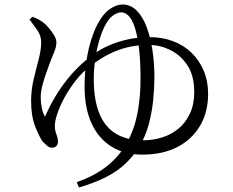

<svg xmlns="http://www.w3.org/2000/svg" viewBox="-20 -776 1040 858"><path d="M323 38Q406 9 461 -36Q516 -81 548.5 -140.5Q581 -200 594.5 -271Q608 -342 608 -424Q608 -509 600.5 -566Q593 -623 581 -657.5Q569 -692 553.5 -706.5Q538 -721 522 -721Q505 -721 484 -706Q463 -691 445 -653Q432 -626 421.5 -588Q411 -550 405 -507.5Q399 -465 399 -422Q399 -331 423.5 -270Q448 -209 497 -179Q546 -149 619 -149Q664 -149 705 -162Q746 -175 778 -201.5Q810 -228 829 -269Q848 -310 848 -365Q848 -438 817.5 -484Q787 -530 741 -552.5Q695 -575 647 -575Q576 -576 512.5 -553.5Q449 -531 388 -484Q350 -456 320 -418Q290 -380 269 -341.5Q248 -303 236.5 -269Q225 -235 225 -213Q225 -198 228.5 -186.5Q232 -175 235.5 -165Q239 -155 239 -143Q239 -131 232 -123.5Q225 -116 211 -116Q200 -116 190 -125Q180 -134 170 -144Q155 -166 137 -211.5Q119 -257 119 -325Q119 -373 130 -420Q141 -467 152.5 -510Q164 -553 164 -587Q164 -617 145.5 -643Q127 -669 112 -689L125 -701Q140 -696 153.5 -688.5Q167 -681 180 -670Q189 -662 201 -647.5Q213 -633 222.5 -617Q232 -601 232 -587Q232 -568 223.5 -546.5Q215 -525 208 -509Q197 -480 186.5 -450Q176 -420 169 -392.5Q162 -365 162 -341Q162 -317 167 -293Q172 -269 181 -255Q220 -343 274 -413Q328 -483 400 -535Q427 -555 465 -572Q503 -589 549.5 -599.5Q596 -610 649 -610Q706 -610 753.5 -592Q801 -574 836 -540Q871 -506 890.5 -459.5Q910 -413 910 -357Q910 -275 874 -214Q838 -153 772.5 -119Q707 -85 615 -85Q536 -85 478 -121Q420 -157 389 -225Q358 -293 358 -388Q358 -449 366 -502Q374 -555 387.5 -598Q401 -641 418 -672Q442 -716 471.5 -736Q501 -756 527 -756Q563 -756 590 -729.5Q617 -703 634.5 -657.5Q652 -612 661 -553.5Q670 -495 670 -430Q670 -384 664.5 -328.5Q659 -273 644 -218Q629 -163 599 -115Q572 -74 537 -41.5Q502 -9 452.5 16Q403 41 333 62Z"/></svg>

Font: Noto Serif SC ExtraLight
Style: Regular
Weight: 400
Version: Version 2.002-H1;hotconv 1.1.0;makeotfexe 2.6.0